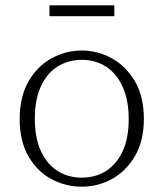

<svg xmlns="http://www.w3.org/2000/svg" viewBox="-20 -690 615 722"><path d="M287 12Q227 12 173.5 -16.5Q120 -45 87 -102Q54 -159 54 -242Q54 -326 87 -383.5Q120 -441 173.5 -470.5Q227 -500 287 -500Q348 -500 401 -470.5Q454 -441 487.5 -384Q521 -327 521 -243Q521 -160 487.5 -103Q454 -46 401 -17Q348 12 287 12ZM287 -22Q340 -22 379.5 -47.5Q419 -73 441.5 -122Q464 -171 464 -242Q464 -313 441.5 -363Q419 -413 379.5 -439Q340 -465 287 -465Q236 -465 196 -439.5Q156 -414 133.5 -364.5Q111 -315 111 -244Q111 -172 133.5 -122.5Q156 -73 196 -47.5Q236 -22 287 -22ZM166 -629V-670H410V-629Z"/></svg>

Font: Source Serif 4 Light
Style: Regular
Weight: 300
Designer: Frank Grießhammer
Foundry: Adobe Systems Incorporated
Version: Version 4.004;hotconv 1.0.116;makeotfexe 2.5.65601